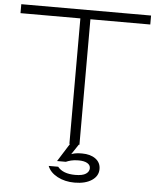

<svg xmlns="http://www.w3.org/2000/svg" viewBox="-62 -803 874 1067"><g transform="rotate(5 375.0 -269.0)"><path d="M13 -750H737V-700H403V0H347V-700H13ZM353 -4H402L362 56Q367 54 371 53Q390 47 422 47Q469 47 497.5 68Q526 89 526 125Q526 164 490 188Q454 212 394 212Q340 212 298.5 190Q257 168 243 132H296Q310 150 334.5 159.5Q359 169 394 169Q435 169 453.5 156.5Q472 144 472 125Q472 107 454.5 97Q437 87 406 87Q381 87 364 91.5Q347 96 336 101H287Z"/></g></svg>

Font: Bounded
Style: Regular
Weight: 200
Designer: Vlad Churkin
Version: Version 1.0